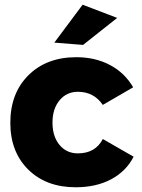

<svg xmlns="http://www.w3.org/2000/svg" viewBox="-20 -790 602 816"><path d="M331.1 -770 478 -713.9 333 -599.1 210.9 -608.9ZM417 -344.2Q378.9 -399.9 311 -399.9Q263.2 -399.9 233.2 -363.8Q203.1 -327.6 203.1 -269Q203.1 -210 232.9 -174.1Q262.7 -138.2 311 -138.2Q385.3 -138.2 417 -199.2L547.9 -124Q515.6 -61.5 451.9 -27.8Q388.2 5.9 301.8 5.9Q176.3 5.9 100.1 -69.3Q23.9 -144.5 23.9 -268.1Q23.9 -394 101.1 -470.5Q178.2 -546.9 304.2 -546.9Q385.3 -546.9 448 -513.4Q510.7 -480 545.9 -418.9Z"/></svg>

Font: Montserrat-Arabic
Style: Bold
Weight: 700
Designer: Mohamed Gaber
Foundry: Kief Type Foundry
Version: Version 5.008;PS 005.008;hotconv 1.0.88;makeotf.lib2.5.64775